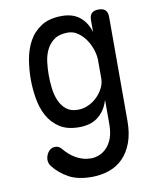

<svg xmlns="http://www.w3.org/2000/svg" viewBox="-88 -629 776 938"><g transform="rotate(-10 300.0 -160.0)"><path d="M420 -120Q411 -90 396.5 -69.5Q382 -49 363.5 -35.5Q345 -22 322 -16Q299 -10 273 -10Q213 -10 175.5 -35Q138 -60 117 -99Q96 -138 88 -186.5Q80 -235 80 -281Q80 -328 88 -377Q96 -426 118 -467Q140 -508 180 -534Q220 -560 283 -560Q338 -560 372 -532Q406 -504 420 -456V-515Q420 -538 431 -549Q442 -560 465 -560Q488 -560 499 -549Q510 -538 510 -515V0Q510 63 493 108.5Q476 154 446.5 183.5Q417 213 377 226.5Q337 240 292 240Q222 240 178 215.5Q134 191 106 156Q98 147 95 138Q92 129 92 120Q92 112 95 102Q98 92 104 83.5Q110 75 119 69.5Q128 64 139 64Q150 64 158 68.5Q166 73 173 82Q184 95 198 107.5Q212 120 228.5 129.5Q245 139 264 144.5Q283 150 304 150Q322 150 342.5 142.5Q363 135 380.5 117.5Q398 100 409 71.5Q420 43 420 0ZM282 -95Q309 -95 334 -106.5Q359 -118 378 -137Q397 -156 408.5 -179Q420 -202 420 -226V-316Q420 -340 411 -368Q402 -396 386 -419.5Q370 -443 347.5 -459Q325 -475 298 -475Q255 -475 230 -457Q205 -439 191.5 -411.5Q178 -384 174 -351Q170 -318 170 -287Q170 -255 174 -221Q178 -187 190 -159Q202 -131 224 -113Q246 -95 282 -95Z"/></g></svg>

Font: Maple Mono NL
Style: Regular
Weight: 400
Monospace: yes
Designer: subframe7536
Version: Version 7.000